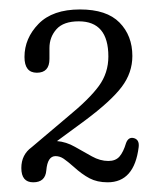

<svg xmlns="http://www.w3.org/2000/svg" viewBox="-20 -730 331 396"><path d="M24 -383.5Q24 -411 45.5 -426.5L120 -489.5Q164.5 -526 184 -552.8Q203.5 -579.5 203.5 -613.5Q203.5 -686 142.5 -686Q111 -686 96.5 -669.8Q82 -653.5 82 -631V-608.5Q82 -580 56 -580Q30.5 -580 30.5 -612.5Q30.5 -651 59.5 -680.8Q88.5 -710.5 145 -710.5Q200 -710.5 226.5 -683.5Q253 -656.5 253 -614.5Q253 -580 231.2 -551Q209.5 -522 156 -482L97.5 -439Q116.5 -437.5 134.5 -427.2Q152.5 -417 169.5 -407.5Q186.5 -398 203.5 -398Q218.5 -398 226.5 -407.2Q234.5 -416.5 240 -435Q244.5 -447 254.5 -445.5Q268 -443 266 -426.5Q257 -354 202 -354Q180.5 -354 164.8 -362.2Q149 -370.5 132 -386Q119.5 -397 111.5 -402.5Q103.5 -408 94.5 -408Q78 -408 75.5 -378.5Q73.5 -354 48.5 -354Q24 -354 24 -383.5Z"/></svg>

Font: Fraunces 144pt SuperSoft Light
Style: Regular
Weight: 300
Version: Version 1.000;[0bf87f6ff]